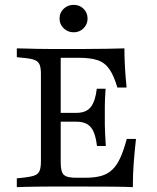

<svg xmlns="http://www.w3.org/2000/svg" viewBox="-20 -770 647 790"><path d="M180.6 -2.4Q157.3 -2.4 132.7 -2Q108.1 -1.6 86.3 -1.2Q64.5 -0.8 49.2 0V-36.3L80.6 -39.5Q108.1 -42.7 123 -48.4Q137.9 -54 143.1 -67.7Q148.4 -81.5 148.4 -105.6V-465.3Q148.4 -490.3 143.1 -503.6Q137.9 -516.9 123 -523Q108.1 -529 80.6 -531.5L49.2 -534.7V-571Q64.5 -571 86.3 -570.2Q108.1 -569.4 132.7 -569Q157.3 -568.5 180.6 -568.5H190.3H329.8Q384.7 -568.5 423.8 -569.4Q462.9 -570.2 491.9 -571Q491.9 -529.8 494.4 -489.9Q496.8 -450 500.8 -409.7H462.9Q448.4 -459.7 429.4 -486.3Q410.5 -512.9 381 -522.6Q351.6 -532.3 302.4 -532.3H229.8V-104.8Q229.8 -77.4 234.7 -63.3Q239.5 -49.2 253.6 -44Q267.7 -38.7 294.4 -38.7H332.3Q369.4 -38.7 395.6 -46Q421.8 -53.2 440.7 -70.6Q459.7 -87.9 474.2 -119Q488.7 -150 501.6 -198.4H539.5Q533.9 -148.4 530.2 -99.6Q526.6 -50.8 526.6 0Q491.9 -1.6 444 -2Q396 -2.4 329.8 -2.4H190.3ZM203.2 -269.4V-305.6H368.5V-269.4ZM379 -169.4Q375 -203.2 366.1 -225.4Q357.3 -247.6 339.9 -258.5Q322.6 -269.4 293.5 -269.4V-305.6Q335.5 -305.6 354 -330.2Q372.6 -354.8 378.2 -404.8H414.5Q411.3 -358.1 411.3 -333.1Q411.3 -308.1 411.3 -287.1Q411.3 -271.8 411.3 -256Q411.3 -240.3 412.5 -219.8Q413.7 -199.2 415.3 -169.4ZM283.1 -637.1Q258.9 -637.1 241.9 -653.6Q225 -670.2 225 -693.5Q225 -717.7 241.9 -733.9Q258.9 -750 283.1 -750Q307.3 -750 323.8 -733.9Q340.3 -717.7 340.3 -693.5Q340.3 -670.2 323.8 -653.6Q307.3 -637.1 283.1 -637.1Z"/></svg>

Font: Playfair 9pt
Style: Regular
Weight: 400
Designer: Claus Eggers Sørensen
Foundry: Claus Eggers Sørensen
Version: Version 2.203